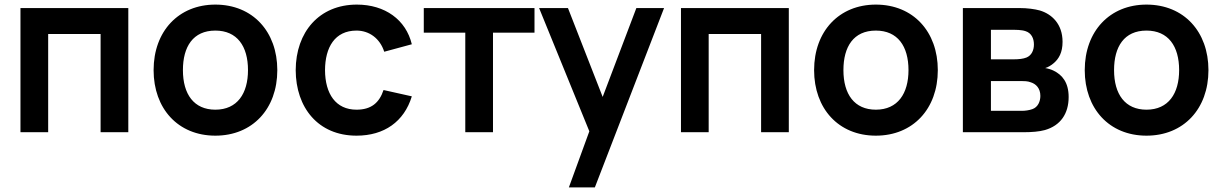

<svg xmlns="http://www.w3.org/2000/svg" viewBox="-20 -575 5316 835"><path d="M69 0H189.5V-427H417.5V0H538V-540H69Z M916.5 15C1078 15 1186 -101.5 1186 -270C1186 -437 1079.5 -555 916.5 -555C757 -555 648 -439.5 648 -270C648 -103 754 15 916.5 15ZM775.5 -270C775.5 -372 819.5 -442 916.5 -442C1011 -442 1058.5 -374.5 1058.5 -270C1058.5 -168.5 1012 -98 916.5 -98C823.5 -98 775.5 -165 775.5 -270Z M1530.5 15C1651 15 1737.5 -46 1771 -156L1648 -183.5C1629.5 -128 1594.5 -98 1530.5 -98C1440 -98 1394 -167 1393.5 -270C1394 -369 1436 -442 1530.5 -442C1585.5 -442 1632.5 -408 1651 -350L1771 -382.5C1745.5 -489 1654.5 -555 1532 -555C1368 -555 1266.5 -435.5 1266 -270C1266.5 -107 1363.5 15 1530.5 15Z M2003.5 0H2124V-433H2304.5V-540H1823V-433H2003.5Z M2454 240H2567L2868 -540H2747.5L2601 -153.5L2450 -540H2324.5L2543 -4Z M2941.5 0H3062V-427H3290V0H3410.5V-540H2941.5Z M3789 15C3950.5 15 4058.5 -101.5 4058.5 -270C4058.5 -437 3952 -555 3789 -555C3629.5 -555 3520.5 -439.5 3520.5 -270C3520.5 -103 3626.5 15 3789 15ZM3648 -270C3648 -372 3692 -442 3789 -442C3883.5 -442 3931 -374.5 3931 -270C3931 -168.5 3884.5 -98 3789 -98C3696 -98 3648 -165 3648 -270Z M4167.5 0H4433C4466 0 4500 -2.5 4524.5 -9.5C4592 -29 4627.5 -80.5 4627.5 -153C4627.5 -217 4599 -249.5 4562.5 -267.5C4551.5 -273 4538 -277 4525.5 -279C4537.5 -282.5 4549.5 -289.5 4561 -299C4585 -318.5 4601 -347 4601 -393C4601 -471 4554 -514 4502 -529.5C4480 -535.5 4448.5 -540 4413 -540H4167.5ZM4289.5 -93V-222.5H4422C4432 -222.5 4449.5 -222.5 4463 -217C4485.5 -210 4504.5 -191 4504.5 -158C4504.5 -134 4494 -109 4470 -100.5C4456.5 -95.5 4438.5 -93 4424.5 -93ZM4289.5 -317V-445.5H4387C4393.5 -445.5 4423 -445.5 4440 -439.5C4465.5 -431.5 4476.5 -408 4476.5 -381.5C4476.5 -356 4466 -334 4444.5 -325C4430.5 -319 4409.5 -317 4389.5 -317Z M4966 15C5127.5 15 5235.5 -101.5 5235.5 -270C5235.5 -437 5129 -555 4966 -555C4806.5 -555 4697.5 -439.5 4697.5 -270C4697.5 -103 4803.5 15 4966 15ZM4825 -270C4825 -372 4869 -442 4966 -442C5060.5 -442 5108 -374.5 5108 -270C5108 -168.5 5061.5 -98 4966 -98C4873 -98 4825 -165 4825 -270Z"/></svg>

Font: Manrope
Style: Bold
Weight: 700
Designer: Mikhail Sharanda
Foundry: Mikhail Sharanda
Version: Version 4.505;FEAKit 1.0